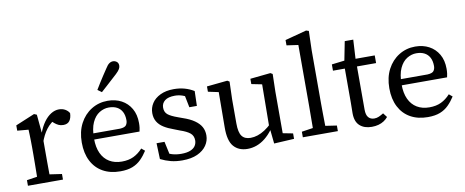

<svg xmlns="http://www.w3.org/2000/svg" viewBox="-66 -1051 3279 1355"><g transform="rotate(-10 1573.0 -374.0)"><path d="M43 0V-40L153 -57H179L294 -40V0ZM116 0Q117 -25 117.5 -62.5Q118 -100 118.5 -140Q119 -180 119 -212V-261Q119 -288 118.5 -309Q118 -330 117.5 -349Q117 -368 116 -389L36 -396V-434L173 -491L192 -483L204 -354L206 -353V-212Q206 -180 206 -140Q206 -100 206.5 -62.5Q207 -25 208 0ZM201 -279 189 -349H203Q220 -394 243 -426Q266 -458 294 -475.5Q322 -493 351 -493Q377 -493 396.5 -481.5Q416 -470 425 -453Q424 -419 409.5 -399Q395 -379 364 -379Q345 -379 330 -386Q315 -393 301 -405L276 -429L326 -436Q278 -412 248.5 -372.5Q219 -333 201 -279Z M704 13Q632 13 579.5 -16.5Q527 -46 498.5 -101.5Q470 -157 470 -234Q470 -312 500.5 -370Q531 -428 583.5 -460.5Q636 -493 700 -493Q756 -493 799 -470Q842 -447 867 -404Q892 -361 892 -300Q892 -282 890 -266.5Q888 -251 885 -240H513V-284H753Q788 -286 798 -300.5Q808 -315 808 -335Q808 -371 795 -395.5Q782 -420 758 -432.5Q734 -445 700 -445Q665 -445 632.5 -425Q600 -405 580 -361.5Q560 -318 560 -246Q560 -184 580 -141Q600 -98 637.5 -75.5Q675 -53 726 -53Q775 -53 810.5 -70Q846 -87 876 -120L900 -100Q879 -67 853 -41Q827 -15 791.5 -1Q756 13 704 13ZM643 -581Q657 -605 671.5 -627.5Q686 -650 701 -673.5Q716 -697 732 -720Q746 -743 759 -752Q772 -761 786 -761Q801 -761 813 -751.5Q825 -742 825 -723Q825 -712 818 -699.5Q811 -687 791 -668Q771 -650 751.5 -632Q732 -614 712 -596Q692 -578 672 -560Z M1148 13Q1103 13 1066 3.5Q1029 -6 993 -24L989 -138H1046L1072 -18H1028V-70Q1053 -52 1083 -43Q1113 -34 1149 -34Q1188 -34 1213 -44Q1238 -54 1249.5 -71.5Q1261 -89 1261 -111Q1261 -144 1238 -163Q1215 -182 1167 -198L1126 -214Q1086 -228 1056.5 -246.5Q1027 -265 1011.5 -291Q996 -317 996 -352Q996 -390 1016.5 -422Q1037 -454 1077.5 -473.5Q1118 -493 1174 -493Q1216 -493 1251.5 -483Q1287 -473 1318 -454L1315 -348H1261L1240 -453H1278V-410Q1254 -428 1228 -437Q1202 -446 1174 -446Q1126 -446 1102 -427Q1078 -408 1078 -377Q1078 -345 1099 -327.5Q1120 -310 1171 -292L1201 -281Q1252 -264 1284 -241.5Q1316 -219 1330.5 -192.5Q1345 -166 1345 -132Q1345 -93 1322.5 -60Q1300 -27 1256.5 -7Q1213 13 1148 13Z M1616 13Q1552 13 1516.5 -28Q1481 -69 1482 -165L1484 -437L1508 -412L1409 -433V-471L1557 -486L1572 -477L1568 -351V-177Q1568 -113 1588 -86.5Q1608 -60 1650 -60Q1675 -60 1701 -68.5Q1727 -77 1753 -94Q1779 -111 1804 -135L1817 -91H1797Q1772 -57 1742.5 -33.5Q1713 -10 1681 1.5Q1649 13 1616 13ZM1806 8 1794 -107 1792 -109 1795 -418 1720 -433V-471L1866 -486L1881 -477L1878 -351V-53L1950 -39V0Z M2013 0V-40L2126 -57H2150L2264 -40V0ZM2093 0Q2094 -35 2094 -70.5Q2094 -106 2094.5 -141.5Q2095 -177 2095 -212V-647L2012 -659V-697L2166 -738L2185 -732L2181 -594V-212Q2181 -177 2181.5 -141.5Q2182 -106 2182.5 -70.5Q2183 -35 2184 0Z M2432 -426V-481H2613V-426ZM2506 12Q2452 12 2420 -17Q2388 -46 2388 -106Q2388 -125 2388.5 -143Q2389 -161 2389 -188V-426H2304V-471L2430 -486L2390 -454L2422 -617H2483L2474 -456L2476 -439V-117Q2476 -78 2491.5 -60.5Q2507 -43 2533 -43Q2551 -43 2566.5 -50Q2582 -57 2600 -68L2623 -38Q2611 -23 2593.5 -11.5Q2576 0 2554 6Q2532 12 2506 12Z M2908 13Q2836 13 2783.5 -16.5Q2731 -46 2702.5 -101.5Q2674 -157 2674 -234Q2674 -312 2704.5 -370Q2735 -428 2787.5 -460.5Q2840 -493 2904 -493Q2960 -493 3003 -470Q3046 -447 3071 -404Q3096 -361 3096 -300Q3096 -282 3094 -266.5Q3092 -251 3089 -240H2717V-284H2957Q2992 -286 3002 -300.5Q3012 -315 3012 -335Q3012 -371 2999 -395.5Q2986 -420 2962 -432.5Q2938 -445 2904 -445Q2869 -445 2836.5 -425Q2804 -405 2784 -361.5Q2764 -318 2764 -246Q2764 -184 2784 -141Q2804 -98 2841.5 -75.5Q2879 -53 2930 -53Q2979 -53 3014.5 -70Q3050 -87 3080 -120L3104 -100Q3083 -67 3057 -41Q3031 -15 2995.5 -1Q2960 13 2908 13Z"/></g></svg>

Font: Source Serif 4 18pt
Style: Regular
Weight: 400
Designer: Frank Grießhammer
Foundry: Adobe Systems Incorporated
Version: Version 4.004;hotconv 1.0.116;makeotfexe 2.5.65601